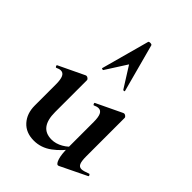

<svg xmlns="http://www.w3.org/2000/svg" viewBox="-217 -828 940 940"><g transform="rotate(45 253.0 -358.0)"><path d="M192 12Q137 12 105.5 -23Q74 -58 74 -113V-260Q74 -293 66.5 -309Q59 -325 43 -325Q32 -325 18 -318Q14 -317 11.5 -323Q9 -329 12 -330L146 -394Q149 -395 151 -395Q156 -395 161.5 -390.5Q167 -386 167 -382V-161Q167 -107 187.5 -80Q208 -53 250 -53Q279 -53 308 -69.5Q337 -86 354 -111L360 -99Q326 -50 284 -19Q242 12 192 12ZM428 -382V-116Q428 -82 434.5 -68Q441 -54 456 -54Q463 -54 473.5 -57Q484 -60 497 -65Q501 -67 504 -61.5Q507 -56 504 -54L366 13Q364 14 361 14Q351 14 343 -11Q335 -36 335 -82V-260Q335 -293 327.5 -309Q320 -325 304 -325Q293 -325 278 -318Q275 -317 272.5 -323Q270 -329 273 -330L407 -394Q409 -395 412 -395Q417 -395 422.5 -390.5Q428 -386 428 -382ZM336 -476Q338 -474 333 -472.5Q328 -471 326 -474L258 -582L189 -474Q188 -471 182.5 -472.5Q177 -474 178 -476L246 -725Q247 -730 257 -730Q267 -730 269 -725Z"/></g></svg>

Font: Cormorant Light
Style: Regular
Weight: 300
Designer: Christian Thalmann (Catharsis Fonts)
Foundry: Catharsis Fonts
Version: Version 4.000